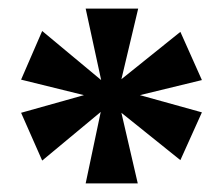

<svg xmlns="http://www.w3.org/2000/svg" viewBox="-20 -781 512 446"><path d="M179 -355 214 -521 78 -408 29 -519 175 -560 29 -596 78 -709 215 -595 179 -761H301L262 -597L399 -707L449 -595L305 -560L449 -520L399 -409L262 -519L300 -355Z"/></svg>

Font: Noto Serif Myanmar SemiCondensed Black
Style: Regular
Weight: 900
Width: 4
Designer: Ben Mitchell and the Monotype Design Team
Foundry: Monotype Imaging Inc.
Version: Version 2.106; ttfautohint (v1.8.4.7-5d5b)